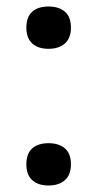

<svg xmlns="http://www.w3.org/2000/svg" viewBox="-20 -565 298 590"><path d="M61 -480Q61 -513 79 -529Q97 -545 129 -545Q161 -545 179.5 -529Q198 -513 198 -480Q198 -448 179.5 -431.5Q161 -415 129 -415Q97 -415 79 -431.5Q61 -448 61 -480ZM61 -60Q61 -93 79 -109Q97 -125 129 -125Q161 -125 179.5 -109Q198 -93 198 -60Q198 -28 179.5 -11.5Q161 5 129 5Q97 5 79 -11.5Q61 -28 61 -60Z"/></svg>

Font: EncodeSans
Style: Medium
Weight: 500
Designer: Pablo Impallari, Andres Torresi
Foundry: Pablo Impallari, Andres Torresi
Version: Version 1.000; ttfautohint (v1.4.1)